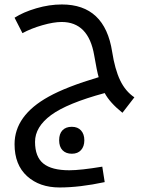

<svg xmlns="http://www.w3.org/2000/svg" viewBox="-20 -515 684 856"><path d="M289.1 244.1Q339.4 244.1 436 228L446.8 296.9Q335 320.8 245.6 320.8Q156.2 320.8 100.6 270.3Q44.9 219.7 44.9 127.9Q44.9 0 196.8 -84Q275.4 -127.9 419.9 -170.9Q412.1 -197.3 399.9 -268.6Q374.5 -417 254.9 -417Q219.2 -417 168.9 -402.6Q118.7 -388.2 80.1 -367.2L44.9 -436Q83.5 -460.9 141.6 -478Q199.7 -495.1 255.9 -495.1Q447.3 -495.1 480 -284.2Q492.2 -206.1 515.6 -157Q539.1 -107.9 579.1 -81.1L525.9 -12.2Q469.7 -57.1 446.8 -100.1Q279.3 -54.7 207.8 -2Q136.2 50.8 136.2 117.4Q136.2 184.1 173.3 214.1Q210.4 244.1 289.1 244.1ZM341.3 154.1Q326.7 170.4 300.3 170.4Q273.9 170.4 258.8 154.8Q243.7 139.2 243.7 110.4Q243.7 81.5 258.5 65.9Q273.4 50.3 300 50.3Q326.7 50.3 341.3 66.7Q356 83 356 110.4Q356 137.7 341.3 154.1Z"/></svg>

Font: DroidArabicKufi
Style: Regular
Weight: 400
Designer: Pascal Zoghbi
Foundry: Ascender Corporation
Version: Version 1.00